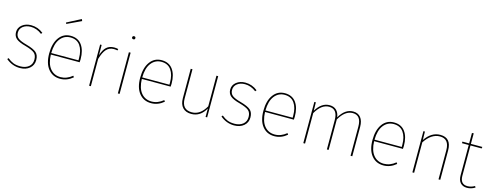

<svg xmlns="http://www.w3.org/2000/svg" viewBox="-23 -1544 6005 2336"><g transform="rotate(15 2980.0 -375.5)"><path d="M224 -529Q310 -529 378 -474L365 -458Q299 -509 225 -509Q166 -509 127.5 -479.5Q89 -450 89 -401Q89 -356 120.5 -331Q152 -306 231 -285Q321 -260 356.5 -228.5Q392 -197 392 -134Q392 -70 345 -30Q298 10 223 10Q126 10 48 -56L61 -71Q98 -40 134.5 -25.5Q171 -11 223 -11Q287 -11 328 -43.5Q369 -76 369 -134Q369 -189 338 -216Q307 -243 221 -267Q137 -289 101.5 -319Q66 -349 66 -401Q66 -457 111.5 -493Q157 -529 224 -529Z M809 -738 631 -654 623 -670 799 -761ZM911 -284Q911 -268 909 -246H546Q550 -130 599.5 -70.5Q649 -11 730 -11Q808 -11 877 -68L889 -51Q817 10 730 10Q635 10 579 -60Q523 -130 523 -255Q523 -382 577 -455.5Q631 -529 722 -529Q815 -529 863 -463Q911 -397 911 -284ZM889 -265V-292Q889 -391 847.5 -450Q806 -509 724 -509Q646 -509 597 -446.5Q548 -384 546 -265Z M1270 -529Q1297 -529 1321 -523L1316 -504Q1294 -509 1270 -509Q1213 -509 1177 -469.5Q1141 -430 1116 -344V0H1094V-519H1113L1114 -390Q1136 -462 1173.5 -495.5Q1211 -529 1270 -529Z M1467 -724Q1488 -724 1488 -704Q1488 -685 1467 -685Q1458 -685 1452.5 -690.5Q1447 -696 1447 -704Q1447 -712 1452.5 -718Q1458 -724 1467 -724ZM1478 -519V0H1456V-519Z M2057 -284Q2057 -268 2055 -246H1692Q1696 -130 1745.5 -70.5Q1795 -11 1876 -11Q1954 -11 2023 -68L2035 -51Q1963 10 1876 10Q1781 10 1725 -60Q1669 -130 1669 -255Q1669 -382 1723 -455.5Q1777 -529 1868 -529Q1961 -529 2009 -463Q2057 -397 2057 -284ZM2035 -265V-292Q2035 -391 1993.5 -450Q1952 -509 1870 -509Q1792 -509 1743 -446.5Q1694 -384 1692 -265Z M2581 -519V0H2561V-106Q2497 10 2381 10Q2312 10 2273.5 -31Q2235 -72 2235 -149V-519H2257V-151Q2257 -11 2384 -11Q2490 -11 2559 -133V-519Z M2922 -529Q3008 -529 3076 -474L3063 -458Q2997 -509 2923 -509Q2864 -509 2825.5 -479.5Q2787 -450 2787 -401Q2787 -356 2818.5 -331Q2850 -306 2929 -285Q3019 -260 3054.5 -228.5Q3090 -197 3090 -134Q3090 -70 3043 -30Q2996 10 2921 10Q2824 10 2746 -56L2759 -71Q2796 -40 2832.5 -25.5Q2869 -11 2921 -11Q2985 -11 3026 -43.5Q3067 -76 3067 -134Q3067 -189 3036 -216Q3005 -243 2919 -267Q2835 -289 2799.5 -319Q2764 -349 2764 -401Q2764 -457 2809.5 -493Q2855 -529 2922 -529Z M3609 -284Q3609 -268 3607 -246H3244Q3248 -130 3297.5 -70.5Q3347 -11 3428 -11Q3506 -11 3575 -68L3587 -51Q3515 10 3428 10Q3333 10 3277 -60Q3221 -130 3221 -255Q3221 -382 3275 -455.5Q3329 -529 3420 -529Q3513 -529 3561 -463Q3609 -397 3609 -284ZM3587 -265V-292Q3587 -391 3545.5 -450Q3504 -509 3422 -509Q3344 -509 3295 -446.5Q3246 -384 3244 -265Z M4280 -529Q4342 -529 4375.5 -487Q4409 -445 4409 -369V0H4387V-367Q4387 -509 4280 -509Q4183 -509 4111 -384V0H4089V-369Q4089 -509 3982 -509Q3886 -509 3814 -384V0H3792V-519H3811L3813 -414Q3882 -529 3983 -529Q4037 -529 4069 -498Q4101 -467 4109 -410Q4178 -529 4280 -529Z M4983 -284Q4983 -268 4981 -246H4618Q4622 -130 4671.5 -70.5Q4721 -11 4802 -11Q4880 -11 4949 -68L4961 -51Q4889 10 4802 10Q4707 10 4651 -60Q4595 -130 4595 -255Q4595 -382 4649 -455.5Q4703 -529 4794 -529Q4887 -529 4935 -463Q4983 -397 4983 -284ZM4961 -265V-292Q4961 -391 4919.5 -450Q4878 -509 4796 -509Q4718 -509 4669 -446.5Q4620 -384 4618 -265Z M5378 -529Q5517 -529 5517 -369V0H5495V-367Q5495 -509 5378 -509Q5270 -509 5188 -384V0H5166V-519H5185L5187 -413Q5265 -529 5378 -529Z M5946 -37 5956 -20Q5907 10 5855 10Q5802 10 5772 -22.5Q5742 -55 5742 -117V-499H5657V-519H5742V-650L5764 -652V-519H5908L5905 -499H5764V-118Q5764 -11 5856 -11Q5901 -11 5946 -37Z"/></g></svg>

Font: FiraGO Thin
Style: Regular
Weight: 100
Designer: bBox Type
Foundry: bBox Type GmbH
Version: Version 1.001;PS 001.001;hotconv 1.0.88;makeotf.lib2.5.64775